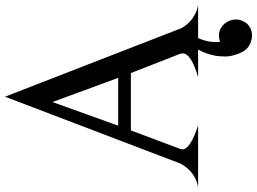

<svg xmlns="http://www.w3.org/2000/svg" viewBox="-182 -649 1009 753"><g transform="rotate(-90 322.5 -272.5)"><path d="M206.1 -313.5H393.6L298.8 -571.3ZM-34.2 0Q25.9 -11.7 57.1 -68.4L58.6 -72.3L319.8 -757.3L585.9 -72.3L586.4 -70.8L587.9 -66.4Q619.1 -11.7 678.7 0H549.8Q544.4 11.2 540.5 24.9Q534.2 46.9 534.2 66.9V73.2L534.7 85.9Q547.9 81.5 559.6 81.5Q575.7 81.5 588.9 89.4Q612.3 103.5 620.1 130.9Q622.6 139.6 622.6 148.4Q622.6 164.6 614.3 179.7Q601.6 203.1 575.7 209.5Q567.9 211.4 559.6 211.4Q544.4 211.4 527.8 204.1Q502.4 192.9 490.2 162.6Q485.8 151.9 482.9 141.6Q477.5 123 477.5 106.9Q477.5 81.1 481.4 63Q489.7 24.9 504.9 0H396.5Q489.7 -27.3 489.7 -60.5Q489.7 -64 488.8 -67.9L487.3 -72.3L412.6 -263.7H187.5L115.7 -72.3L114.3 -67.4Q113.3 -64.5 113.3 -61Q113.3 -31.2 206.5 0Z"/></g></svg>

Font: Modern Antiqua
Style: Regular
Weight: 500
Version: Version 1.0